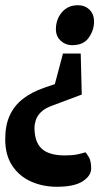

<svg xmlns="http://www.w3.org/2000/svg" viewBox="-21 -556 402 735"><path d="M197 159Q143 159 98 139Q53 119 26 78.5Q-1 38 -1 -23Q-1 -76 16 -113.5Q33 -151 66 -177Q99 -203 148 -220L189 -234L220 -351H288L292 -194L180 -152Q151 -142 136 -127Q121 -112 116 -96Q111 -80 111 -67Q111 -12 139 13.5Q167 39 228 39Q256 39 275 35Q294 31 306 27Q308 28 318 43.5Q328 59 328 89Q328 117 295.5 138Q263 159 197 159ZM255 -383Q230 -383 211.5 -400Q193 -417 193 -444Q193 -482 216 -509Q239 -536 277 -536Q304 -536 321.5 -519Q339 -502 339 -473Q339 -441 319 -412Q299 -383 255 -383Z"/></svg>

Font: Faustina ExtraBold
Style: Italic
Weight: 800
Italic angle: -8°
Designer: Alfonso Garcia
Foundry: http://www.omnibus-type.com
Version: Version 1.200